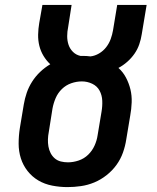

<svg xmlns="http://www.w3.org/2000/svg" viewBox="-20 -755 640 783"><path d="M255 8Q224 8 193 2Q162 -4 136.5 -19Q111 -34 92.5 -57.5Q74 -81 65 -109.5Q56 -138 56 -169.5Q56 -201 61 -233L77 -329Q81 -353 89 -376.5Q97 -400 111 -422Q125 -444 144 -462Q163 -480 185 -493Q169 -508 157.5 -527Q146 -546 140.5 -568Q135 -590 135.5 -614Q136 -638 140 -661L153 -735H272L258 -645Q254 -626 254 -607.5Q254 -589 259.5 -572.5Q265 -556 277.5 -543.5Q290 -531 308 -527Q310 -527 313 -527Q316 -527 318 -527Q326 -527 333.5 -526.5Q341 -526 349 -525Q367 -527 384 -537Q401 -547 413 -562.5Q425 -578 431.5 -596Q438 -614 441 -632L458 -735H578L558 -615Q555 -595 548 -574.5Q541 -554 528.5 -536Q516 -518 499 -503Q482 -488 463 -478Q482 -461 494 -438Q506 -415 512 -390Q518 -365 517 -337.5Q516 -310 511 -283L495 -187Q491 -160 481.5 -133Q472 -106 455 -82.5Q438 -59 414.5 -40.5Q391 -22 364.5 -11Q338 0 310 4Q282 8 255 8ZM257 -93Q279 -93 301 -100.5Q323 -108 339.5 -124Q356 -140 365.5 -161Q375 -182 378 -203L394 -299Q398 -322 397 -344.5Q396 -367 386 -385.5Q376 -404 356 -413.5Q336 -423 314 -423Q292 -423 270.5 -415.5Q249 -408 232.5 -392Q216 -376 207 -355Q198 -334 194 -312L179 -217Q176 -202 175.5 -187Q175 -172 177.5 -157.5Q180 -143 186.5 -130.5Q193 -118 203.5 -109Q214 -100 228 -96.5Q242 -93 257 -93Z"/></svg>

Font: Iosevka Etoile Oblique
Style: Bold
Weight: 700
Italic angle: -9°
Designer: Belleve Invis
Foundry: Belleve Invis
Version: Version 15.5.2; ttfautohint (v1.8.4)